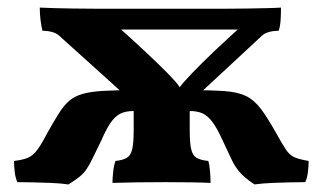

<svg xmlns="http://www.w3.org/2000/svg" viewBox="-20 -481 853 507"><path d="M381 -166 136 -387Q123 -399 92 -400Q89 -412 87 -428.5Q85 -445 85 -461Q101 -460 123.5 -459.5Q146 -459 173.5 -458.5Q201 -458 228 -458H580Q607 -458 634 -458.5Q661 -459 684.5 -459.5Q708 -460 722 -461Q722 -445 721 -428.5Q720 -412 716 -400Q685 -399 672 -387L434 -166ZM448 -240Q452 -249 467.5 -266.5Q483 -284 512.5 -313.5Q542 -343 589 -386L643 -435L664 -403H211L264 -435L321 -384Q367 -342 396.5 -313.5Q426 -285 441.5 -267.5Q457 -250 460 -240ZM161 6Q140 3 114.5 2Q89 1 65.5 0.5Q42 0 26 0Q21 -10 19 -26Q17 -42 17 -56Q42 -59 55 -65Q68 -71 79 -86Q90 -101 105 -130Q123 -162 136 -182.5Q149 -203 163 -215Q177 -227 198 -233Q219 -239 252 -241Q285 -243 336 -243V-188Q311 -188 297 -180.5Q283 -173 271.5 -156Q260 -139 247 -109Q233 -81 224.5 -63Q216 -45 208 -33.5Q200 -22 189 -13.5Q178 -5 161 6ZM277 2Q277 -11 279 -28.5Q281 -46 285 -56Q304 -58 314.5 -64Q325 -70 329 -86.5Q333 -103 333 -136V-226H481V-136Q481 -103 485 -86.5Q489 -70 499.5 -64Q510 -58 530 -56Q533 -47 534.5 -29.5Q536 -12 536 2Q517 1 485.5 0.5Q454 0 417 0Q379 0 341 0.5Q303 1 277 2ZM652 6Q625 -12 612 -27.5Q599 -43 590.5 -62Q582 -81 568 -110Q553 -143 540.5 -159.5Q528 -176 514 -182Q500 -188 478 -188V-243Q537 -243 572.5 -240.5Q608 -238 629.5 -227.5Q651 -217 668.5 -194Q686 -171 709 -130Q725 -101 735 -86Q745 -71 758 -65.5Q771 -60 795 -56Q795 -42 793 -26Q791 -10 786 0Q771 0 747.5 0.5Q724 1 699 2Q674 3 652 6Z"/></svg>

Font: Vollkorn
Style: Bold
Weight: 700
Designer: Friedrich Althausen
Foundry: Friedrich Althausen
Version: Version 5.000